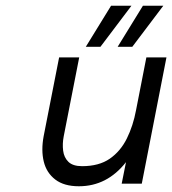

<svg xmlns="http://www.w3.org/2000/svg" viewBox="-20 -640 600 669"><path d="M255 9Q203 9 172.5 -14.5Q142 -38 132.5 -77Q123 -116 132 -165L186 -440H256L202 -165Q197 -139 200 -115Q203 -91 218.5 -76Q234 -61 266 -61Q325 -61 362.5 -87Q400 -113 422 -157.5Q444 -202 454 -256L490 -440H560L474 0H404L419 -75Q386 -33 345 -12Q304 9 255 9ZM279 -477 367 -620H438L330 -477ZM390 -477 478 -620H549L441 -477Z"/></svg>

Font: Teachers
Style: Italic
Weight: 400
Italic angle: -11°
Designer: Alfredo Marco Pradil, Chank Diesel
Version: Version 1.001